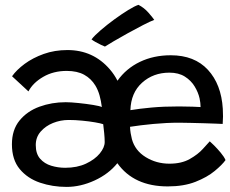

<svg xmlns="http://www.w3.org/2000/svg" viewBox="-20 -756 928 773"><path d="M248 -3.5Q191.5 -3.5 141.2 -20.5Q91 -37.5 59.5 -75.2Q28 -113 28 -175Q28 -233.5 58.8 -271Q89.5 -308.5 139 -326.5Q188.5 -344.5 244.5 -344.5Q264.5 -344.5 296 -341.2Q327.5 -338 355 -333.5Q382.5 -329 390 -325Q387 -350 380.8 -372Q374.5 -394 364 -411.5Q347 -439.5 319 -455Q291 -470.5 248.5 -470.5Q195 -470.5 153.8 -446.5Q112.5 -422.5 94.5 -388L28.5 -449Q46.5 -474.5 79.2 -498.8Q112 -523 156 -538.8Q200 -554.5 251.5 -554.5Q355.5 -554.5 422.5 -476.5Q440.5 -455.5 453 -431Q487.5 -480 543 -506.8Q598.5 -533.5 667.5 -533.5Q763 -533.5 817 -475Q871 -416.5 877 -318Q879 -286.5 876.5 -257Q870 -257.5 849.5 -258.2Q829 -259 802.2 -259.8Q775.5 -260.5 748.2 -261.2Q721 -262 701.5 -262Q651 -262 597.8 -257Q544.5 -252 503.5 -245.5Q504 -232.5 506 -220Q508 -207.5 511 -196Q523.5 -150 566.5 -123.5Q609.5 -97 662 -97Q711 -97 744 -115.8Q777 -134.5 796.5 -156.2Q816 -178 824.5 -187Q829 -183.5 842 -170.5Q855 -157.5 868.8 -141Q882.5 -124.5 888 -111.5Q874.5 -92.5 844.2 -67.5Q814 -42.5 767 -24Q720 -5.5 655.5 -5.5Q519 -5.5 452.5 -99Q417.5 -55.5 361 -29.5Q304.5 -3.5 248 -3.5ZM505 -312.5Q541 -318.5 589.5 -323Q638 -327.5 700.5 -327.5Q733 -327.5 755.5 -326.5Q778 -325.5 787.5 -325Q787.5 -341.5 783.5 -360Q778 -384.5 763.5 -408.2Q749 -432 724 -447.8Q699 -463.5 662 -463.5Q597 -463.5 552 -423Q507 -382.5 505 -312.5ZM242.5 -80.5Q290.5 -80.5 326.2 -97.2Q362 -114 381.8 -138.2Q401.5 -162.5 401.5 -184Q401.5 -199.5 399.5 -220Q397.5 -240.5 395.5 -256Q385.5 -259.5 362.5 -263.5Q339.5 -267.5 311 -270.2Q282.5 -273 256.5 -273Q223.5 -273 193.2 -260.8Q163 -248.5 143.5 -226Q124 -203.5 124 -172Q124 -137 141.5 -117Q159 -97 186.2 -88.8Q213.5 -80.5 242.5 -80.5ZM537.5 -736.5Q560 -725 577.2 -705.5Q594.5 -686 601 -676Q585 -670 555.8 -655Q526.5 -640 494.5 -622.2Q462.5 -604.5 437 -589.5Q411.5 -574.5 402.5 -568.5Q398 -570 386.5 -575.5Q375 -581 364 -587.2Q353 -593.5 348.5 -597.5Q360.5 -613 385.5 -634.5Q410.5 -656 440.2 -677.8Q470 -699.5 496.5 -715.8Q523 -732 537.5 -736.5Z"/></svg>

Font: Grandstander
Style: Regular
Weight: 400
Designer: Tyler Finck
Foundry: Etcetera Type Co
Version: Version 1.200; ttfautohint (v1.8.3)